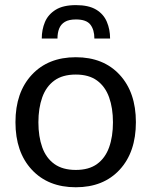

<svg xmlns="http://www.w3.org/2000/svg" viewBox="-20 -744 607 770"><path d="M284 7Q173 7 107.5 -63.5Q42 -134 42 -254Q42 -373.5 107.5 -444Q173 -514.5 284 -514.5Q395 -514.5 460 -444Q525 -373.5 525 -254Q525 -134 460 -63.5Q395 7 284 7ZM284 -62.5Q336.5 -62.5 369.2 -86.2Q402 -110 417.5 -153Q433 -196 433 -253.5Q433 -310.5 417.5 -353.8Q402 -397 369.2 -421Q336.5 -445 284 -445Q231 -445 198 -421Q165 -397 149.5 -353.8Q134 -310.5 134 -253.5Q134 -196 149.5 -153Q165 -110 198.2 -86.2Q231.5 -62.5 284 -62.5ZM421.5 -589.5H358.5Q358.5 -624.5 342.5 -645.2Q326.5 -666 284.5 -666Q256 -666 240 -656.2Q224 -646.5 217.2 -629.2Q210.5 -612 210.5 -589.5H147.5Q147.5 -625 160.2 -655.5Q173 -686 203.5 -705Q233.5 -723.5 284.5 -723.5Q335.5 -723.5 365.5 -705.5Q395.5 -687.5 408.5 -656.5Q421.5 -626 421.5 -589.5Z"/></svg>

Font: Verano Sans
Style: Regular
Weight: 400
Designer: Lukasz Dziedzic with Adam Twardoch and Botio Nikoltchev
Foundry: tyPoland Lukasz Dziedzic
Version: Version 3.001;December 28, 2019;FontCreator 12.0.0.2547 64-b